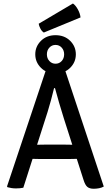

<svg xmlns="http://www.w3.org/2000/svg" viewBox="-20 -1098 649 1124"><path d="M248 -685.5H361.5L587.5 -6Q576.5 0.5 560.8 3.8Q545 7 528.5 7Q504.5 7 491.2 -4Q478 -15 468.5 -46.5L354 -404Q340.5 -447.5 326.2 -495.5Q312 -543.5 302 -582H296.5Q289 -549.5 277.8 -509Q266.5 -468.5 258.5 -442.5L116.5 1Q107.5 3 96.2 4Q85 5 73 5Q60 5 47.2 3Q34.5 1 24 -2L21 -6.5ZM231 -167Q226.5 -167 211.8 -167.2Q197 -167.5 182.2 -167.8Q167.5 -168 162.5 -168H117L148.5 -250.5H188.5Q193.5 -250.5 206.5 -250.8Q219.5 -251 232.2 -251.2Q245 -251.5 249.5 -251.5H352Q356.5 -251.5 369.8 -251.2Q383 -251 396.2 -250.8Q409.5 -250.5 414.5 -250.5H455.5L482.5 -168H437Q432.5 -168 417.2 -167.8Q402 -167.5 387.2 -167.2Q372.5 -167 368 -167ZM186.5 -780Q186.5 -826 219.8 -859Q253 -892 305 -892Q357.5 -892 390.8 -859Q424 -826 424 -780Q424 -734 390.8 -701Q357.5 -668 305 -668Q253 -668 219.8 -701Q186.5 -734 186.5 -780ZM254.5 -780Q254.5 -756.5 269 -740.8Q283.5 -725 305 -725Q327 -725 341.2 -740.8Q355.5 -756.5 355.5 -780Q355.5 -803.5 341.2 -819.2Q327 -835 305 -835Q283.5 -835 269 -819.2Q254.5 -803.5 254.5 -780ZM407 -1077.5Q422 -1067.5 435.2 -1044Q448.5 -1020.5 451.5 -996L236.5 -907.5Q224.5 -915 216.5 -930.5Q208.5 -946 206.5 -959Z"/></svg>

Font: Signika Negative Light
Style: Regular
Weight: 400
Version: Version 2.001